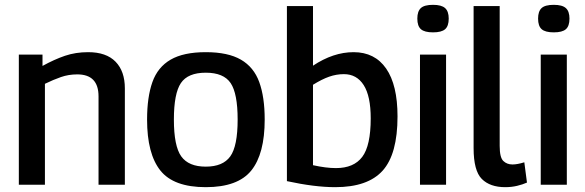

<svg xmlns="http://www.w3.org/2000/svg" viewBox="-20 -765 2424 795"><path d="M58 0V-539H156V-492Q205 -519 249 -534Q293 -549 345 -549Q420 -549 458.5 -509.5Q497 -470 497 -399V0H388V-366Q388 -457 300 -457Q264 -457 232.5 -446Q201 -435 166 -418V0Z M589 -270Q589 -363 611 -425Q633 -487 686.5 -518Q740 -549 832 -549Q924 -549 977.5 -518Q1031 -487 1053.5 -425Q1076 -363 1076 -270Q1076 -128 1020.5 -59Q965 10 832 10Q699 10 644 -59Q589 -128 589 -270ZM700 -270Q700 -160 730.5 -117.5Q761 -75 832 -75Q903 -75 933.5 -117.5Q964 -160 964 -270Q964 -378 935 -421Q906 -464 832 -464Q758 -464 729 -421Q700 -378 700 -270Z M1168 -15V-740H1276V-493Q1360 -549 1444 -549Q1532 -549 1579 -481Q1626 -413 1626 -283Q1626 -127 1564.5 -58.5Q1503 10 1368 10Q1283 10 1168 -15ZM1276 -81Q1330 -69 1371 -69Q1445 -69 1480 -115.5Q1515 -162 1515 -275Q1515 -367 1486 -412.5Q1457 -458 1404 -458Q1373 -458 1343 -447.5Q1313 -437 1276 -414Z M1773 -631Q1738 -631 1723 -644Q1708 -657 1708 -688Q1708 -718 1722.5 -731.5Q1737 -745 1773 -745Q1808 -745 1823 -731.5Q1838 -718 1838 -688Q1838 -657 1823 -644Q1808 -631 1773 -631ZM1719 0V-539H1827V0Z M2049 -740V-161Q2049 -113 2064 -98.5Q2079 -84 2102 -84Q2122 -84 2151 -93L2162 -9Q2144 -1 2121 4.5Q2098 10 2072 10Q2009 10 1975 -24Q1941 -58 1941 -152V-740Z M2273 -631Q2238 -631 2223 -644Q2208 -657 2208 -688Q2208 -718 2222.5 -731.5Q2237 -745 2273 -745Q2308 -745 2323 -731.5Q2338 -718 2338 -688Q2338 -657 2323 -644Q2308 -631 2273 -631ZM2219 0V-539H2327V0Z"/></svg>

Font: Georama Medium
Style: Regular
Weight: 500
Designer: Jean-Baptiste Levee
Foundry: Production Type
Version: Version 1.000